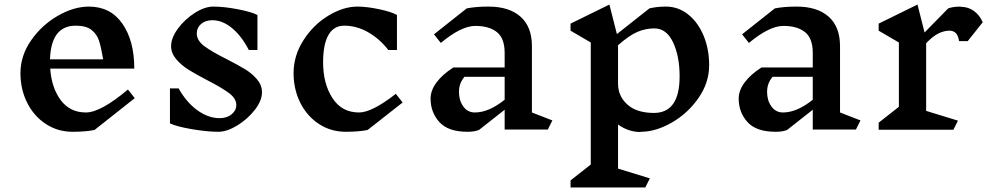

<svg xmlns="http://www.w3.org/2000/svg" viewBox="-20 -570 4351 845"><path d="M396 2Q356 10 300 10Q234 10 181.5 -24.5Q129 -59 99.5 -118Q70 -177 70 -248Q70 -325 117 -392.5Q164 -460 234.5 -500.5Q305 -541 371 -541Q466 -541 518.5 -466Q571 -391 571 -268H201Q207 -183 247.5 -129Q288 -75 358 -75Q423 -75 543 -176L573 -138ZM200 -309H434Q425 -363 415.5 -391.5Q406 -420 382.5 -438.5Q359 -457 313 -457Q205 -457 200 -309Z M894 -216Q842 -243 810 -263Q778 -283 755.5 -309.5Q733 -336 733 -367Q733 -403 763 -444Q793 -485 837 -513Q881 -541 919 -541Q965 -541 1025.5 -529.5Q1086 -518 1113 -504V-350H1075Q1043 -412 1001 -446.5Q959 -481 915 -481Q884 -481 865 -464.5Q846 -448 846 -423Q846 -392 878.5 -367.5Q911 -343 977 -310Q1028 -284 1059 -265Q1090 -246 1111.5 -220.5Q1133 -195 1133 -164Q1133 -127 1101.5 -86.5Q1070 -46 1024.5 -18Q979 10 941 10Q892 10 824.5 -1.5Q757 -13 728 -27V-181H766Q801 -119 849 -84.5Q897 -50 946 -50Q979 -50 999.5 -67Q1020 -84 1020 -108Q1020 -136 989 -159.5Q958 -183 894 -216Z M1727 -504V-350H1689Q1650 -400 1599.5 -428.5Q1549 -457 1495 -457Q1449 -457 1425.5 -416Q1402 -375 1402 -296Q1402 -202 1443 -138.5Q1484 -75 1560 -75Q1617 -75 1722 -157L1752 -119L1598 2Q1558 10 1502 10Q1436 10 1383.5 -24.5Q1331 -59 1301.5 -118Q1272 -177 1272 -248Q1272 -325 1315.5 -393Q1359 -461 1425 -501Q1491 -541 1553 -541Q1594 -541 1648.5 -529.5Q1703 -518 1727 -504Z M2391 0H2201V-87L2088 2Q2068 10 2038 10Q1952 10 1913.5 -33Q1875 -76 1875 -136Q1875 -172 1901 -207Q1927 -242 1975 -273H2201V-337Q2201 -402 2166.5 -429Q2132 -456 2072 -456Q2010 -456 1920 -381L1890 -419L2034 -533Q2074 -541 2130 -541Q2221 -541 2271 -496.5Q2321 -452 2321 -367V-75L2411 -40ZM2201 -131V-232H2024Q2011 -216 2005.5 -200Q2000 -184 2000 -165Q2000 -128 2019 -101.5Q2038 -75 2070 -75Q2131 -75 2201 -131Z M2700 -22V172L2840 215L2820 255H2491V224L2580 154V-383L2491 -435V-466L2662 -550L2695 -420L2838 -533Q2870 -541 2911 -541Q2965 -541 3008.5 -506.5Q3052 -472 3076.5 -413Q3101 -354 3101 -283Q3101 -206 3054 -138.5Q3007 -71 2936.5 -30.5Q2866 10 2800 10V11Q2746 11 2700 -22ZM2700 -371V-202Q2700 -147 2741 -110Q2782 -73 2858 -73Q2971 -73 2971 -234Q2971 -323 2942 -384Q2913 -445 2860 -445Q2822 -445 2786 -430Q2750 -415 2700 -371Z M3747 0H3557V-87L3444 2Q3424 10 3394 10Q3308 10 3269.5 -33Q3231 -76 3231 -136Q3231 -172 3257 -207Q3283 -242 3331 -273H3557V-337Q3557 -402 3522.5 -429Q3488 -456 3428 -456Q3366 -456 3276 -381L3246 -419L3390 -533Q3430 -541 3486 -541Q3577 -541 3627 -496.5Q3677 -452 3677 -367V-75L3767 -40ZM3557 -131V-232H3380Q3367 -216 3361.5 -200Q3356 -184 3356 -165Q3356 -128 3375 -101.5Q3394 -75 3426 -75Q3487 -75 3557 -131Z M4305 -472 4239 -389H4201Q4197 -414 4186.5 -424.5Q4176 -435 4158 -435Q4136 -435 4111.5 -423.5Q4087 -412 4056 -380V-82L4196 -39L4176 1H3847V-30L3936 -100V-383L3847 -435V-466L4018 -550L4049 -427L4153 -533Q4174 -541 4208 -541V-540Q4241 -540 4266 -522Q4291 -504 4305 -472Z"/></svg>

Font: Inknut Antiqua
Style: Regular
Weight: 400
Designer: Claus Eggers Sørensen
Foundry: Claus Eggers Sørensen
Version: Version 1.003; ttfautohint (v1.8.2) -l 8 -r 50 -G 200 -x 14 